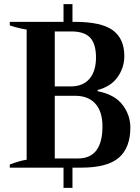

<svg xmlns="http://www.w3.org/2000/svg" viewBox="-20 -805 670 922"><path d="M606 -193Q606 -96 551 -48Q496 0 371 0H328V97H285V0H27V-15Q78 -34 108 -38V-663Q65 -670 27 -683V-700H285V-785H328V-700H340Q467 -700 522 -659.5Q577 -619 577 -536Q577 -480 544.5 -434.5Q512 -389 449 -373V-367Q531 -351 568.5 -301.5Q606 -252 606 -193ZM243 -390H319Q379 -390 410 -427Q441 -464 441 -529Q441 -594 413 -624Q385 -654 323 -654H243ZM472 -198Q472 -269 438 -307Q404 -345 341 -345H243V-44H354Q472 -44 472 -198Z"/></svg>

Font: Trirong SemiBold
Style: Regular
Weight: 600
Designer: Katatrad Team
Foundry: CadsonDemak
Version: Version 1.000